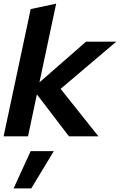

<svg xmlns="http://www.w3.org/2000/svg" viewBox="-22 -750 660 1056"><path d="M-2.2 0 146.8 -700 286.9 -729.9 194.9 -297 451.4 -521H617.7L311.4 -261.3L519.5 0H357.3L180.9 -231L132.1 0ZM52.8 286.2 146.6 81.4H273.8L150 286.2Z"/></svg>

Font: Red Hat Display
Style: Italic
Weight: 300
Italic angle: -12°
Designer: Pentagram, MCKL
Foundry: Pentagram, MCKL
Version: Version 1.023